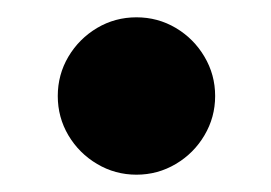

<svg xmlns="http://www.w3.org/2000/svg" viewBox="-20 -381 316 224"><path d="M47.4 -269Q47.4 -293.9 59.8 -314.9Q72.3 -335.9 93.3 -348.4Q114.3 -360.8 139.2 -360.8Q164.1 -360.8 185.1 -348.4Q206.1 -335.9 218.5 -314.9Q231 -293.9 231 -269Q231 -244.1 218.5 -223.1Q206.1 -202.1 185.1 -189.7Q164.1 -177.2 139.2 -177.2Q114.3 -177.2 93.3 -189.7Q72.3 -202.1 59.8 -223.1Q47.4 -244.1 47.4 -269Z"/></svg>

Font: Reddit Sans Fudge ExBold Italic
Style: Regular
Weight: 800
Italic angle: -11.25°
Designer: Stephen Hutchings
Version: Version 1.013